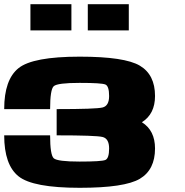

<svg xmlns="http://www.w3.org/2000/svg" viewBox="-20 -895 884 915"><path d="M250 -375Q437.5 -375 468.8 -382.8Q500 -390.6 500 -437.5Q500 -484.4 482.4 -492.2Q464.8 -500 359.4 -500Q253.9 -500 236.3 -484.4Q218.8 -468.8 218.8 -375H0Q0 -515.6 68.4 -570.3Q136.7 -625 360.1 -625Q574.2 -625 646.5 -582Q718.8 -539.1 718.8 -437.5Q718.8 -351.6 656.2 -312.5Q718.8 -273.4 718.8 -187.5Q718.8 -85.9 646.5 -43Q574.2 0 360.1 0Q136.7 0 68.4 -54.7Q0 -109.4 0 -250H218.8Q218.8 -156.2 236.3 -140.6Q253.9 -125 359.4 -125Q464.8 -125 482.4 -132.8Q500 -140.6 500 -187.5Q500 -234.4 468.8 -242.2Q437.5 -250 250 -250ZM593.8 -875V-750H398.4V-875ZM320.3 -875V-750H125V-875Z"/></svg>

Font: CraftyPE
Style: Regular
Weight: 400
Designer: Erek Butcher
Foundry: Haunted Coop
Version: Version 0.018;April 4, 2024;FontCreator 15.0.0.2962 64-bit